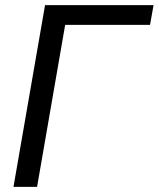

<svg xmlns="http://www.w3.org/2000/svg" viewBox="-20 -731 621 751"><path d="M580.6 -710.9H156.2L32.7 0H125L234.9 -633.8H566.9Z"/></svg>

Font: Roboto
Style: Italic
Weight: 400
Italic angle: -12°
Designer: Google
Version: Version 2.137; 2017